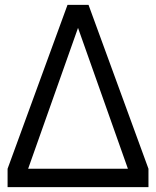

<svg xmlns="http://www.w3.org/2000/svg" viewBox="-20 -765 638 785"><path d="M11 -75 256 -745H342L587 -75V0H11ZM503 -75 299 -651 95 -75Z"/></svg>

Font: Evergrow Sans 
Style: Regular
Weight: 400
Foundry: 10Web
Version: Version 1.000